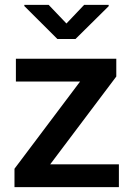

<svg xmlns="http://www.w3.org/2000/svg" viewBox="-20 -770 543 790"><path d="M469.2 -93.8V0H39.6V-75.7L309.6 -434.6H45.4V-528.3H458.5V-455.1L186.5 -93.8ZM180.2 -750 253.4 -673.3 326.2 -750H427.2V-744.6L290.5 -609.4H216.3L80.1 -745.1V-750Z"/></svg>

Font: Vazirmatn RD UI Medium
Style: Regular
Weight: 500
Designer: Saber Rastikerdar
Foundry: Saber Rastikerdar
Version: Version 33.003